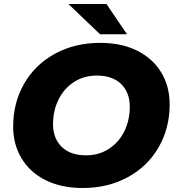

<svg xmlns="http://www.w3.org/2000/svg" viewBox="-20 -929 886 963"><path d="M46 -294Q46 -414 101.5 -510Q157 -606 256.5 -660Q356 -714 483 -714Q589 -714 667.5 -675Q746 -636 788.5 -566Q831 -496 831 -406Q831 -286 775.5 -190Q720 -94 620.5 -40Q521 14 394 14Q288 14 209.5 -25Q131 -64 88.5 -134Q46 -204 46 -294ZM631 -394Q631 -465 587.5 -507.5Q544 -550 466 -550Q400 -550 350 -517Q300 -484 273 -428.5Q246 -373 246 -306Q246 -235 289.5 -192.5Q333 -150 411 -150Q477 -150 527 -183Q577 -216 604 -271.5Q631 -327 631 -394ZM323 -909H514L617 -757H482Z"/></svg>

Font: Idrija
Style: Italic
Weight: 800
Italic angle: -11.3°
Designer: Julieta Ulanovsky
Foundry: Julieta Ulanovsky
Version: Version 7.200